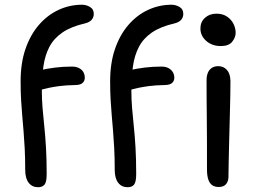

<svg xmlns="http://www.w3.org/2000/svg" viewBox="-20 -780 1087 812"><path d="M141 11.8Q115.8 11.8 101.2 -7.1Q86.6 -26 86.6 -61.8Q86.6 -112.4 84.5 -151.8Q82.4 -191.2 79.7 -224.1Q77 -257 74.2 -288.9Q71.4 -320.8 69.3 -356.1Q67.2 -391.4 67.2 -436Q67.2 -513.6 87.9 -573.5Q108.6 -633.4 144.9 -675.1Q181.2 -716.8 228.1 -738.4Q275 -760 327.2 -760Q344.2 -760 360.4 -750.8Q376.6 -741.6 376.6 -721Q376.6 -707 367.8 -696.5Q359 -686 340 -681.2Q280.6 -667.6 244.2 -642.7Q207.8 -617.8 189 -582Q170.2 -546.2 163.6 -499.4Q157 -452.6 157 -394.8Q157 -360 159.9 -324Q162.8 -288 167.2 -246.9Q171.6 -205.8 174.5 -155.8Q177.4 -105.8 177.4 -44Q177.4 -10.8 168.6 0.5Q159.8 11.8 141 11.8ZM136 -398.6Q121.6 -398.6 111.8 -406.4Q102 -414.2 102 -427.4Q102 -445.4 112.7 -461Q123.4 -476.6 146.4 -482.4Q180.4 -490.2 214 -494.3Q247.6 -498.4 284.2 -498.4Q302.2 -498.4 314.5 -491.9Q326.8 -485.4 332.7 -474.9Q338.6 -464.4 338.6 -451.2Q338.6 -438 329.5 -429.4Q320.4 -420.8 299.6 -420.4Q258.8 -419.6 231.8 -416Q204.8 -412.4 187.7 -408.7Q170.6 -405 158.8 -401.8Q147 -398.6 136 -398.6ZM519.6 11.8Q494.4 11.8 479.8 -7.1Q465.2 -26 465.2 -61.8Q465.2 -112.4 463.1 -151.8Q461 -191.2 458.3 -224.1Q455.6 -257 452.8 -288.9Q450 -320.8 447.9 -356.1Q445.8 -391.4 445.8 -436Q445.8 -513.6 466.5 -573.5Q487.2 -633.4 523.5 -675.1Q559.8 -716.8 606.7 -738.4Q653.6 -760 705.8 -760Q722.8 -760 739 -750.8Q755.2 -741.6 755.2 -721Q755.2 -707 746.4 -696.5Q737.6 -686 718.6 -681.2Q659.2 -667.6 622.8 -642.7Q586.4 -617.8 567.6 -582Q548.8 -546.2 542.2 -499.4Q535.6 -452.6 535.6 -394.8Q535.6 -360 538.5 -324Q541.4 -288 545.8 -246.9Q550.2 -205.8 553.1 -155.8Q556 -105.8 556 -44Q556 -10.8 547.2 0.5Q538.4 11.8 519.6 11.8ZM514.6 -398.6Q500.2 -398.6 490.4 -406.4Q480.6 -414.2 480.6 -427.4Q480.6 -445.4 491.3 -461Q502 -476.6 525 -482.4Q559 -490.2 592.6 -494.3Q626.2 -498.4 662.8 -498.4Q680.8 -498.4 692.7 -491.9Q704.6 -485.4 710.9 -474.9Q717.2 -464.4 717.2 -451.2Q717.2 -438 708.1 -429.4Q699 -420.8 678.2 -420.4Q637.4 -419.6 610.4 -416Q583.4 -412.4 566.3 -408.7Q549.2 -405 537.4 -401.8Q525.6 -398.6 514.6 -398.6ZM904.8 10.8Q887.8 10.8 876.8 2.7Q865.8 -5.4 860.6 -22Q855.4 -38.6 855.4 -62Q855.4 -140.4 855.2 -195.1Q855 -249.8 854.5 -290.3Q854 -330.8 853.8 -365.8Q853.6 -400.8 853.6 -440.4Q853.6 -458 858.7 -471.2Q863.8 -484.4 875 -492.3Q886.2 -500.2 903.2 -500.2Q924.8 -500.2 939.2 -484.9Q953.6 -469.6 954.6 -439Q954.6 -416.8 954 -376.5Q953.4 -336.2 951.9 -287Q950.4 -237.8 949.3 -188.5Q948.2 -139.2 947.2 -98Q946.2 -56.8 946.2 -32.6Q946.2 -13.8 936.2 -1.5Q926.2 10.8 904.8 10.8ZM913.8 -585.2Q877 -585.2 852.3 -606.9Q827.6 -628.6 827.6 -659.8Q827.6 -687.2 846.9 -704.7Q866.2 -722.2 895.8 -722.2Q921.4 -722.2 939.6 -710.2Q957.8 -698.2 967.2 -679.6Q976.6 -661 976.6 -641.2Q976.6 -622 962.1 -603.6Q947.6 -585.2 913.8 -585.2Z"/></svg>

Font: Shantell Sans Light
Style: Regular
Weight: 300
Designer: Stephen Nixon, Anya Danilova, Shantell Martin
Foundry: Arrow Type
Version: Version 1.011;[c5ecc13dd]